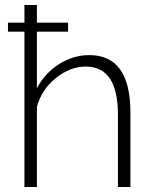

<svg xmlns="http://www.w3.org/2000/svg" viewBox="-20 -750 616 770"><path d="M503 -299V0H453V-290Q453 -483 324 -483Q261 -483 204 -437Q147 -391 128 -322V0H78V-623H12V-659H78V-730H128V-659H253V-623H128V-396Q160 -457 217 -493Q274 -529 338 -529Q503 -529 503 -299Z"/></svg>

Font: Raleway
Style: Light
Weight: 300
Designer: Matt McInerney, Pablo Impallari, Rodrigo Fuenzalida
Foundry: Matt McInerney, Pablo Impallari, Rodrigo Fuenzalida
Version: Version 3.000